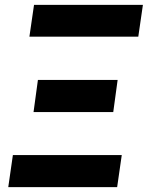

<svg xmlns="http://www.w3.org/2000/svg" viewBox="-20 -770 630 790"><path d="M120 -750H568L549 -619H101ZM136 -441H464L446 -309H118ZM33 -132H481L462 0H14Z"/></svg>

Font: Oakes Grotesk Bold
Style: Italic
Weight: 700
Italic angle: -8°
Designer: Samuel Oakes
Foundry: Samuel Oakes
Version: Version 1.000;PS 001.000;hotconv 1.0.88;makeotf.lib2.5.64775